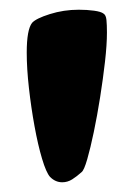

<svg xmlns="http://www.w3.org/2000/svg" viewBox="-20 -794 276 395"><path d="M108 -419Q94 -419 83 -430Q75 -439 66.5 -467.5Q58 -496 51 -534.5Q44 -573 39.5 -613Q35 -653 35 -686Q35 -733 46 -747Q54 -756 82.5 -765Q111 -774 142 -774Q159 -774 173.5 -772Q188 -770 193 -766Q198 -763 199 -753Q200 -743 200 -727Q200 -702 196 -667Q192 -632 186 -594Q180 -556 173 -522.5Q166 -489 159.5 -466.5Q153 -444 148 -440Q138 -431 128.5 -425Q119 -419 108 -419Z"/></svg>

Font: Protest Riot
Style: Regular
Weight: 400
Designer: Octavio Pardo
Foundry: Ashler Design
Version: Version 2.005; ttfautohint (v1.8.4.7-5d5b)